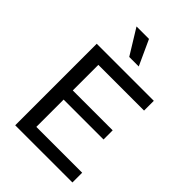

<svg xmlns="http://www.w3.org/2000/svg" viewBox="-258 -995 1099 1099"><g transform="rotate(45 291.5 -445.5)"><path d="M83 0V-660H175V0ZM131 0V-79H546V0ZM131 -300V-374H498V-300ZM131 -581V-660H545V-581ZM268 -738 174 -891H275L345 -738Z"/></g></svg>

Font: Bricolage Grotesque 20pt
Style: Regular
Weight: 400
Version: Version 1.001;gftools[0.9.33.dev8+g029e19f]